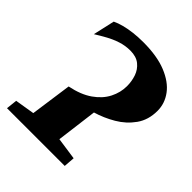

<svg xmlns="http://www.w3.org/2000/svg" viewBox="-170 -665 762 762"><g transform="rotate(45 211.0 -284.0)"><path d="M-4.5 0 0.5 -46.5 83 -60 107.5 -234Q164.5 -245.5 200.5 -270.8Q236.5 -296 253.5 -329.5Q270.5 -363 270.5 -398.5Q270.5 -426 262 -450.8Q253.5 -475.5 233.5 -491.8Q213.5 -508 180 -508Q152 -508 126 -499.5Q100 -491 76.5 -478Q53 -465 31.5 -451.5L52 -542.5Q68.5 -550.5 90.5 -556.2Q112.5 -562 138.2 -565Q164 -568 192.5 -568Q270.5 -568 322.2 -547Q374 -526 399.8 -491.2Q425.5 -456.5 425.5 -415Q425.5 -364 399.5 -327.5Q373.5 -291 333.8 -267.8Q294 -244.5 251.5 -232L229.5 -60L323 -46.5L319.5 0Z"/></g></svg>

Font: Merriweather 28pt ExtraBold
Style: Italic
Weight: 800
Italic angle: -7.8°
Version: Version 2.101